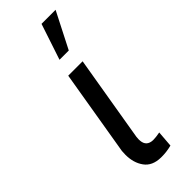

<svg xmlns="http://www.w3.org/2000/svg" viewBox="-255 -796 829 829"><g transform="rotate(-45 159.5 -381.5)"><path d="M158.7 -603.5H215.3L299.3 -768.1H213.4ZM136.7 -528.3 70.8 -134.8C70.3 -127 69.8 -119.6 69.8 -112.3C69.8 -79.6 77.6 -52.2 93.8 -29.8C109.9 -7.3 135.3 4.4 170.4 4.9C172.4 4.9 174.3 4.9 176.3 4.9C194.8 4.9 214.4 2.4 235.4 -2.9L241.2 -77.1C224.1 -73.7 210.4 -72.3 199.2 -72.3C173.3 -73.2 159.7 -85.9 157.7 -109.9C157.2 -112.8 157.2 -115.7 157.2 -118.7C157.2 -123.5 157.7 -128.4 158.2 -133.3L224.6 -528.3Z"/></g></svg>

Font: Roboto
Style: Italic
Weight: 400
Italic angle: -12°
Designer: Google
Version: Version 2.137; 2017